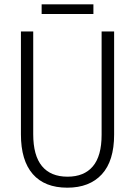

<svg xmlns="http://www.w3.org/2000/svg" viewBox="-20 -860 626 890"><path d="M509 -236Q509 -114 452 -52Q395 10 292 10Q187 10 132 -53Q77 -116 77 -237V-714H134V-238Q134 -139 174.5 -90Q215 -41 293 -41Q370 -41 410.5 -89Q451 -137 451 -235V-714H509ZM413 -795H173V-840H413Z"/></svg>

Font: Noto Sans Display Light Narrow
Style: Regular
Weight: 300
Width: 4
Designer: Monotype Design team
Foundry: Monotype Imaging Inc.
Version: Version 1.000